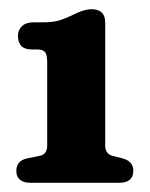

<svg xmlns="http://www.w3.org/2000/svg" viewBox="-20 -738 325 417"><path d="M49.5 -630.5Q19 -630.5 19 -660Q19 -673 27.8 -681.2Q36.5 -689.5 52 -689.5H74Q99 -689.5 115.2 -695.8Q131.5 -702 147.5 -710Q165.5 -718 178.5 -718Q208.5 -718 208.5 -689V-422Q208.5 -405 222.5 -400L246 -394Q269.5 -388 269.5 -367Q269.5 -341 238.5 -341H47Q15.5 -341 15.5 -367Q15.5 -389 39 -394L68 -400Q82.5 -403.5 82.5 -422.5V-601.5Q82.5 -619 77.8 -624.8Q73 -630.5 61.5 -630.5Z"/></svg>

Font: Fraunces 144pt S100
Style: Bold
Weight: 700
Version: Version 1.000; ttfautohint (v1.8.3)